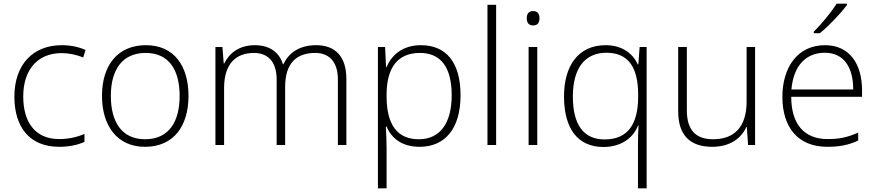

<svg xmlns="http://www.w3.org/2000/svg" viewBox="-20 -786 4752 1041"><path d="M301 10C358 10 404 -1 438 -17V-60C400 -43 352 -32 301 -32C166 -32 106 -129 106 -263C106 -406 182 -498 314 -498C352 -498 394 -490 431 -474L444 -515C408 -531 365 -541 315 -541C159 -541 58 -436 58 -262C58 -96 141 10 301 10Z M1002 -266C1002 -427 925 -541 771 -541C622 -541 533 -437 533 -266C533 -102 617 10 766 10C922 10 1002 -103 1002 -266ZM581 -266C581 -412 646 -499 770 -499C901 -499 954 -400 954 -266C954 -127 896 -31 767 -31C640 -31 581 -125 581 -266Z M1694 -541C1607 -541 1546 -502 1517 -438H1514C1493 -506 1438 -541 1362 -541C1273 -541 1221 -494 1196 -442H1193L1186 -531H1148V0H1195V-309C1195 -440 1259 -499 1357 -499C1430 -499 1480 -454 1480 -355V0H1526V-315C1526 -443 1587 -499 1689 -499C1762 -499 1812 -454 1812 -355V0H1858V-357C1858 -484 1794 -541 1694 -541Z M2262 -541C2160 -541 2101 -484 2076 -422H2073L2068 -531H2029V235H2076V17C2076 -20 2074 -62 2072 -100H2076C2101 -39 2157 10 2255 10C2393 10 2477 -89 2477 -269C2477 -448 2399 -541 2262 -541ZM2257 -499C2371 -499 2429 -420 2429 -269C2429 -117 2365 -31 2251 -31C2136 -31 2076 -107 2076 -264V-272C2076 -418 2135 -499 2257 -499Z M2670 0V-760H2623V0Z M2870 -726C2847 -726 2836 -711 2836 -687C2836 -663 2847 -648 2870 -648C2895 -648 2905 -663 2905 -687C2905 -711 2895 -726 2870 -726ZM2893 -531H2846V0H2893Z M3439 2V235H3486V-531H3448L3441 -437H3438C3412 -494 3355 -541 3264 -541C3113 -541 3038 -426 3038 -264C3038 -84 3116 11 3252 11C3348 11 3414 -39 3439 -105H3442C3440 -76 3439 -28 3439 2ZM3258 -30C3143 -30 3086 -111 3086 -263C3086 -412 3148 -500 3268 -500C3387 -500 3440 -421 3440 -272V-259C3439 -114 3385 -30 3258 -30Z M4074 -531H4028V-236C4028 -99 3963 -31 3846 -31C3753 -31 3704 -80 3704 -188V-531H3657V-183C3657 -54 3720 10 3842 10C3940 10 4000 -38 4027 -98H4029L4036 0H4074Z M4572 -758V-766H4516C4489 -722 4432 -653 4392 -614V-606H4425C4476 -647 4540 -716 4572 -758ZM4453 -541C4303 -541 4222 -419 4222 -261C4222 -98 4304 10 4466 10C4533 10 4581 0 4633 -24V-67C4573 -41 4532 -32 4467 -32C4340 -32 4270 -113 4270 -261H4654V-295C4654 -437 4588 -541 4453 -541ZM4452 -500C4557 -500 4606 -419 4606 -301H4271C4282 -430 4350 -500 4452 -500Z"/></svg>

Font: Noto Sans Syriac Extralight
Style: Regular
Weight: 200
Designer: Patrick Giasson and the Monotype Design Team
Foundry: Monotype Imaging Inc.
Version: Version 3.000